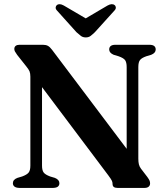

<svg xmlns="http://www.w3.org/2000/svg" viewBox="-20 -919 814 939"><path d="M270.5 -23Q270.5 -12.5 263.2 -6.5Q256 -0.5 240 0H74Q58.5 -0.5 50.8 -6.5Q43 -12.5 43 -23Q43 -40.5 65 -49L88.5 -56Q111.5 -64.5 120 -75Q128.5 -85.5 128.5 -109V-544Q128.5 -560 124.5 -570Q120.5 -580 106 -597.5L64 -650.5Q56 -661.5 53 -667.5Q50 -673.5 50 -679.5Q50 -689.5 56.8 -694.8Q63.5 -700 75 -700H189.5Q204.5 -700 214.2 -694.8Q224 -689.5 234.5 -675.5L623 -160L599.5 -102V-591Q599.5 -614 591.8 -624.8Q584 -635.5 559.5 -644L536 -651Q514 -660.5 514 -677Q514 -688 521.5 -694Q529 -700 544.5 -700H710.5Q726.5 -700 734 -694Q741.5 -688 741.5 -677Q741.5 -660 719.5 -651L696 -644Q673 -636 664.8 -625.5Q656.5 -615 656.5 -591V-143Q656.5 -127 659.2 -115.5Q662 -104 669.5 -94L700.5 -53.5Q709.5 -41 711.8 -34.8Q714 -28.5 714 -22Q714 -12 707 -6Q700 0 687.5 0H554.5Q530.5 0 530.5 -19Q530.5 -27 527.5 -34.2Q524.5 -41.5 510 -61L138 -556L185.5 -589V-109Q185.5 -86.5 193.2 -75.8Q201 -65 225 -56L248.5 -49Q270.5 -40 270.5 -23ZM428.5 -812 292 -892Q270.5 -904 258 -894Q253 -890 252.2 -882.2Q251.5 -874.5 260 -866L354 -761.5Q366 -750.5 375.8 -743.2Q385.5 -736 399.5 -736Q413.5 -736 423 -743.2Q432.5 -750.5 444 -761.5L538.5 -866Q547 -874.5 546.5 -882.2Q546 -890 540.5 -894Q528 -904 506 -892L370 -812Z"/></svg>

Font: Fraunces SemiBold
Style: Regular
Weight: 600
Version: Version 1.000;[b76b70a41]